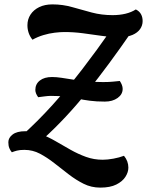

<svg xmlns="http://www.w3.org/2000/svg" viewBox="-20 -718 670 875"><path d="M176 -84 76 -97Q150 -163 220 -240.5Q290 -318 356 -404Q422 -490 484 -579L579 -572Q475 -421 378 -300Q281 -179 176 -84ZM437 137Q396 137 361 119.5Q326 102 293 76.5Q260 51 227.5 25.5Q195 0 162 -17.5Q129 -35 91 -35Q70 -35 57 -31.5Q44 -28 34 -24Q27 -32 22.5 -43Q18 -54 18 -70Q18 -90 37.5 -105Q57 -120 95 -120Q131 -120 165.5 -107Q200 -94 233.5 -74.5Q267 -55 301.5 -35.5Q336 -16 372 -3Q408 10 448 10Q470 10 497 5Q524 0 545 -8Q565 16 565 46Q565 67 551.5 88Q538 109 510 123Q482 137 437 137ZM458 -255Q419 -255 389 -259Q359 -263 333 -268.5Q307 -274 278 -277.5Q249 -281 212 -281Q200 -281 185 -279Q170 -277 154 -275Q141 -293 141 -308Q141 -335 161.5 -351Q182 -367 217 -367Q237 -367 260 -363.5Q283 -360 311.5 -355.5Q340 -351 374.5 -347.5Q409 -344 450 -344Q478 -344 495.5 -346Q513 -348 526 -349Q532 -340 535.5 -331Q539 -322 539 -313Q539 -288 516 -271.5Q493 -255 458 -255ZM128 -537Q116 -552 110.5 -568.5Q105 -585 105 -603Q105 -630 119 -651.5Q133 -673 158.5 -685.5Q184 -698 219 -698Q266 -698 309.5 -685.5Q353 -673 398 -661Q443 -649 493 -649Q525 -649 552 -655.5Q579 -662 599 -675Q615 -667 622.5 -653.5Q630 -640 630 -622Q630 -602 618.5 -585.5Q607 -569 584 -559Q561 -549 525 -549Q482 -549 440.5 -555Q399 -561 357.5 -566.5Q316 -572 273 -572Q255 -572 229.5 -569Q204 -566 177.5 -558Q151 -550 128 -537Z"/></svg>

Font: Sansita Swashed Light Medium
Style: Regular
Weight: 500
Version: Version 1.003